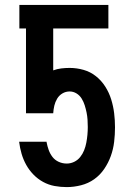

<svg xmlns="http://www.w3.org/2000/svg" viewBox="-20 -755 540 783"><path d="M252 8Q227 8 202.5 3.5Q178 -1 156 -13Q134 -25 116.5 -43Q99 -61 87 -82.5Q75 -104 68 -128Q61 -152 58 -177H170V-175Q173 -159 178.5 -143.5Q184 -128 194 -115Q204 -102 219.5 -95Q235 -88 252 -88Q268 -88 282.5 -95Q297 -102 307 -114.5Q317 -127 323 -142Q329 -157 332 -173Q335 -189 336.5 -205Q338 -221 338 -237Q338 -252 337 -267Q336 -282 333 -296.5Q330 -311 325.5 -325.5Q321 -340 313 -353Q305 -366 292 -374Q279 -382 264 -382Q248 -382 234.5 -374Q221 -366 213 -352.5Q205 -339 201.5 -324Q198 -309 197 -293H86V-639H59V-735H422V-639H197V-468Q213 -474 230 -476Q247 -478 264 -478Q293 -478 321 -470Q349 -462 371.5 -444Q394 -426 409.5 -401.5Q425 -377 433.5 -349.5Q442 -322 445.5 -293.5Q449 -265 449 -236Q449 -206 445.5 -176.5Q442 -147 432 -119Q422 -91 405 -66Q388 -41 364 -24Q340 -7 310.5 0.5Q281 8 252 8Z"/></svg>

Font: Zed Mono
Style: Bold
Weight: 700
Monospace: yes
Designer: Belleve Invis
Foundry: Belleve Invis
Version: Version 1.0.0; ttfautohint (v1.8.4)